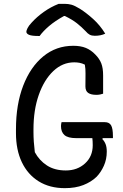

<svg xmlns="http://www.w3.org/2000/svg" viewBox="-20 -958 640 998"><path d="M300 -323H525Q548 -323 557.5 -306.5Q567 -290 567 -250V-240H514L512 -235Q523 -224 529 -208.5Q535 -193 535 -170Q535 -130 520 -96.5Q505 -63 482 -39Q454 -12 413 4Q372 20 317 20Q238 20 181 -15.5Q124 -51 93.5 -115Q63 -179 63 -266V-286Q63 -415 100.5 -512.5Q138 -610 205 -665Q272 -720 361 -720Q399 -720 426 -709Q453 -698 475 -675Q497 -653 506.5 -628.5Q516 -604 516 -566V-471Q510 -469 501 -467Q492 -465 481 -465Q453 -465 438.5 -475Q424 -485 424 -509Q424 -551 424.5 -575.5Q425 -600 421 -622Q407 -629 393.5 -631.5Q380 -634 366 -634Q305 -634 257 -588.5Q209 -543 181.5 -464.5Q154 -386 154 -286V-271Q154 -224 161 -167Q184 -124 224 -98Q264 -72 322 -72Q382 -72 422 -108.5Q462 -145 462 -203Q462 -224 460 -240H376Q333 -240 315 -256Q297 -272 297 -303Q297 -308 298 -314Q299 -320 300 -323ZM285 -938H317Q335 -938 351.5 -933.5Q368 -929 396 -912Q429 -891 464.5 -859Q500 -827 527 -783Q504 -772 473 -772Q457 -772 446.5 -777.5Q436 -783 425 -796Q404 -818 380 -837Q356 -856 317 -875H313Q266 -849 235 -822.5Q204 -796 186 -771H180Q145 -771 131 -777Q117 -783 117 -793Q117 -799 123 -811.5Q129 -824 144 -840Q171 -870 207.5 -896Q244 -922 285 -938Z"/></svg>

Font: Recursive Mn Csl St
Style: Regular
Weight: 400
Monospace: yes
Version: Version 1.079;hotconv 1.0.112;makeotfexe 2.5.65598; ttfautoh